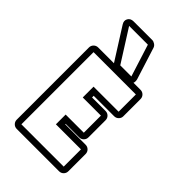

<svg xmlns="http://www.w3.org/2000/svg" viewBox="-227 -827 905 905"><g transform="rotate(45 226.0 -374.0)"><path d="M307 -566Q310 -551 306 -543H353Q366 -543 375 -534Q384 -525 384 -512V-397Q384 -385 375 -376Q366 -367 353 -367H217V-356H307Q320 -356 329 -347Q338 -338 338 -325V-211Q338 -198 329 -189Q320 -180 307 -180H217V-177H353Q366 -177 375 -168Q384 -159 384 -146V-31Q384 -18 375 -9Q366 0 353 0H71Q58 0 49 -9Q40 -18 40 -31V-512Q40 -525 49 -534Q58 -543 71 -543H176L76 -701Q65 -718 73.5 -733Q82 -748 102 -748H227Q235 -748 244 -742Q253 -736 256 -727ZM353 -31V-146H186V-211H307V-325H186V-397H353V-512H71V-31ZM227 -718H102L204 -557H278Z"/></g></svg>

Font: Lichte PostBus
Style: Regular
Weight: 400
Designer: Peter Wiegel
Version: Version 1.001